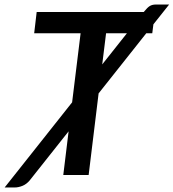

<svg xmlns="http://www.w3.org/2000/svg" viewBox="-90 -773 766 848"><path d="M587.5 -665.5 582.5 -626H556L345.5 -360.5L301.5 0H189.5L213 -193L41 24Q26.5 41 8.8 48Q-9 55 -25 55H-69.5L228.5 -321L266 -626H61L72 -720H545L548 -723.5Q554.5 -731.5 560 -737Q565.5 -742.5 571 -746Q576.5 -749.5 583 -751.2Q589.5 -753 599 -753H657ZM361.5 -488.5 470.5 -626H378.5Z"/></svg>

Font: Lato Semibold
Style: Italic
Weight: 600
Italic angle: -7°
Designer: Lukasz Dziedzic
Foundry: tyPoland Lukasz Dziedzic
Version: Version 2.006; 2014-01-15